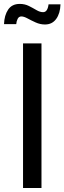

<svg xmlns="http://www.w3.org/2000/svg" viewBox="-28 -946 324 966"><path d="M180.7 -727.5V0H87.9V-727.5ZM198.2 -822.8Q174.3 -822.8 151.6 -833Q128.9 -843.3 110.6 -853.3Q92.3 -863.3 79.6 -863.3Q66.9 -863.3 60.8 -851.1Q54.7 -838.9 53.7 -824.7H-7.8Q-6.3 -868.7 12.9 -897.5Q32.2 -926.3 71.3 -926.3Q96.7 -926.3 117.2 -916Q137.7 -905.8 155.3 -895.3Q172.9 -884.8 189 -884.8Q211.4 -884.8 216.3 -924.3H276.4Q274.9 -878.4 254.6 -850.6Q234.4 -822.8 198.2 -822.8Z"/></svg>

Font: Inter-Regular
Style: Regular
Weight: 400
Designer: Rasmus Andersson
Foundry: rsms
Version: Version 4.000;git-a52131595